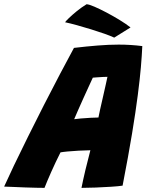

<svg xmlns="http://www.w3.org/2000/svg" viewBox="-76 -879 692 906"><path d="M134 7.5Q121 7.5 96.5 7Q72 6.5 43.2 5.5Q14.5 4.5 -12 3.2Q-38.5 2 -56.5 1.5Q-39 -37.5 -9.8 -98.8Q19.5 -160 55.8 -233.2Q92 -306.5 131 -382.8Q170 -459 206.8 -529Q243.5 -599 273 -653Q332 -660 384.5 -664.2Q437 -668.5 484 -668.5Q541 -668.5 595.5 -661.5Q593.5 -617.5 588.8 -562Q584 -506.5 574.2 -430.2Q564.5 -354 547.2 -249.2Q530 -144.5 502.5 -3Q483.5 0 448.5 2.2Q413.5 4.5 375.5 6Q337.5 7.5 308.5 7.5Q315.5 -28 327.2 -77.5Q339 -127 350.5 -170Q324 -169.5 295 -168Q266 -166.5 242.8 -164.2Q219.5 -162 209.5 -160Q186 -113.5 165.5 -67.2Q145 -21 134 7.5ZM274 -316.5Q283.5 -318 305.8 -320Q328 -322 351.5 -323.2Q375 -324.5 388.5 -324.5Q390 -334 396.2 -361.5Q402.5 -389 410 -422Q417.5 -455 423.5 -481.8Q429.5 -508.5 431 -516.5Q423.5 -516.5 409.2 -515.8Q395 -515 381 -514Q367 -513 362 -512.5Q355 -497 343 -471.2Q331 -445.5 317.8 -416Q304.5 -386.5 292.8 -360Q281 -333.5 274 -316.5ZM332.5 -859Q344 -858.5 369.5 -847.5Q395 -836.5 426.8 -819.8Q458.5 -803 488.8 -784.5Q519 -766 540 -749.5L463 -701.5Q446 -709.5 417 -719.8Q388 -730 354 -740.5Q320 -751 287.5 -760Q255 -769 231 -774Q234.5 -779.5 249.5 -794Q264.5 -808.5 286.2 -826.2Q308 -844 332.5 -859Z"/></svg>

Font: Grandstander ExtraBold
Style: Italic
Weight: 800
Italic angle: -15°
Designer: Tyler Finck
Foundry: Etcetera Type Co
Version: Version 1.200; ttfautohint (v1.8.3)